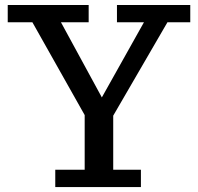

<svg xmlns="http://www.w3.org/2000/svg" viewBox="-20 -755 799 775"><path d="M203.1 0V-69.8H321.8V-290.5L110.8 -665H11.2V-734.9H337.9V-665H226.1L391.1 -361.8L561 -665H452.1V-734.9H748V-665H655.8L437 -288.1V-69.8H548.8V0Z"/></svg>

Font: Trocchi
Style: Regular
Weight: 400
Designer: Vernon Adams
Foundry: Vernon Adams
Version: Version 1.101; ttfautohint (v1.8.4.7-5d5b);gftools[0.9.27]